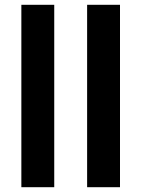

<svg xmlns="http://www.w3.org/2000/svg" viewBox="-20 -780 590 800"><path d="M69 0V-760H206V0ZM343 0V-760H480V0Z"/></svg>

Font: Noto Sans Disp ExtBd
Style: Regular
Weight: 800
Designer: Monotype Design Team
Foundry: Monotype Imaging Inc.
Version: Version 2.000;GOOG;noto-source:20170915:90ef993387c0; ttfaut